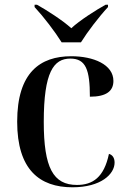

<svg xmlns="http://www.w3.org/2000/svg" viewBox="-20 -786 542 816"><path d="M242 -606H324C352 -651 400 -714 439 -756V-766H429C389 -744 318 -699 283 -666C247 -699 177 -744 137 -766H127V-756C166 -714 214 -651 242 -606ZM288 10C409 10 467 -46 467 -95C467 -115 458 -128 443 -132C422 -32 374 0 307 0C206 0 166 -73 166 -268C166 -480 208 -537 279 -537C345 -537 362 -489 362 -375C432 -375 462 -399 462 -442C462 -512 377 -547 283 -547C151 -547 53 -478 53 -269C53 -65 148 10 288 10Z"/></svg>

Font: Noto Serif Display Medium
Style: Regular
Weight: 500
Designer: Monotype Design Team
Foundry: Monotype Imaging Inc.
Version: Version 2.009